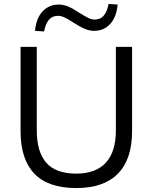

<svg xmlns="http://www.w3.org/2000/svg" viewBox="-20 -942 770 971"><path d="M366 9Q223 9 153.5 -64Q84 -137 84 -279V-705H166V-283Q166 -174 214 -119Q262 -64 366 -64Q464 -64 515 -119Q566 -174 566 -283V-705H648V-279Q648 -137 576.5 -64Q505 9 366 9ZM203 -783 157 -786Q163 -850 195.5 -884.5Q228 -919 277 -919Q300 -919 323.5 -909.5Q347 -900 380 -878Q411 -859 427 -851Q443 -843 458 -843Q488 -843 505 -863.5Q522 -884 529 -922L575 -919Q569 -855 537 -820.5Q505 -786 456 -786Q433 -786 409 -796Q385 -806 349 -829Q322 -847 305 -854.5Q288 -862 274 -862Q244 -862 227 -841.5Q210 -821 203 -783Z"/></svg>

Font: Mulish ExtraLight
Style: Regular
Weight: 400
Version: Version 3.603